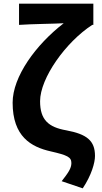

<svg xmlns="http://www.w3.org/2000/svg" viewBox="-20 -818 555 1049"><path d="M317 172 432 211C480 139 499 71 499 34C499 -50 454 -85 342 -106C245 -123 199 -163 199 -265C199 -391 339 -588 484 -682H490V-798H84V-682C153 -687 277 -688 328 -691C175 -573 49 -399 49 -257C49 -72 150 -15 257 9C348 30 370 40 370 73C370 102 352 127 317 172Z"/></svg>

Font: Spoqa Han Sans Neo Bold
Style: Bold
Weight: 700
Designer: [Spoqa Han Sans Neo] Dong-huui Kim  Younghwa Kang  Yujin Lee  [Noto Sans] Ryoko NISHIZUKA  (kana & ideographs); Paul D. 
Foundry: Spoqa (http://www.spoqa-han-sans.com)
Version: Version 1.100;hotconv 1.0.109;makeotfexe 2.5.65596